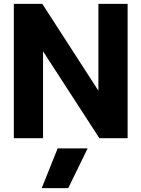

<svg xmlns="http://www.w3.org/2000/svg" viewBox="-20 -719 736 999"><path d="M52 -699H200L492 -247V-699H644V0H497L204 -452V0H52ZM280 53H436L335 260H197Z"/></svg>

Font: Prompt SemiBold
Style: Regular
Weight: 600
Designer: Katatrad Team
Foundry: CadsonDemak
Version: Version 1.000